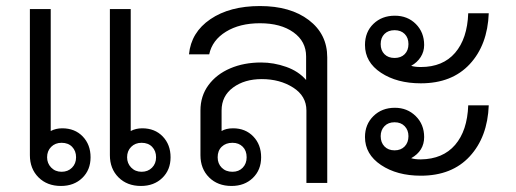

<svg xmlns="http://www.w3.org/2000/svg" viewBox="-20 -606 1710 636"><path d="M280 -85Q280 -43 252.5 -16.5Q225 10 182 10Q136 10 107.5 -18.5Q79 -47 79 -92V-576H148V-172Q165 -181 186 -181Q228 -181 254 -154Q280 -127 280 -85ZM232 -85Q232 -106 219 -119.5Q206 -133 184 -133Q163 -133 149.5 -119.5Q136 -106 136 -85Q136 -65 149.5 -51Q163 -37 184 -37Q205 -37 218.5 -50.5Q232 -64 232 -85ZM545 -85Q545 -43 517.5 -16.5Q490 10 447 10Q401 10 372.5 -18.5Q344 -47 344 -92V-576H413V-172Q430 -181 451 -181Q493 -181 519 -154Q545 -127 545 -85ZM497 -85Q497 -106 484 -119.5Q471 -133 449 -133Q428 -133 414.5 -119.5Q401 -106 401 -85Q401 -65 414.5 -51Q428 -37 449 -37Q470 -37 483.5 -50.5Q497 -64 497 -85Z M1064 -416V0H995V-240Q995 -288 951 -316Q907 -344 847 -344Q790 -344 752 -316Q714 -288 714 -240V-172Q729 -181 752 -181Q793 -181 819 -154Q845 -127 845 -85Q845 -43 817.5 -16.5Q790 10 747 10Q701 10 672.5 -18.5Q644 -47 644 -92V-240Q644 -288 670.5 -324Q697 -360 742.5 -379.5Q788 -399 845 -399Q887 -399 928 -384.5Q969 -370 994 -341V-419Q994 -469 952 -499Q910 -529 841 -529Q774 -529 728.5 -501Q683 -473 673 -426H606Q613 -499 677 -542.5Q741 -586 841 -586Q942 -586 1003 -539.5Q1064 -493 1064 -416ZM701 -85Q701 -64 714.5 -50.5Q728 -37 750 -37Q771 -37 784 -50.5Q797 -64 797 -85Q797 -107 784 -120Q771 -133 750 -133Q728 -133 714.5 -120Q701 -107 701 -85Z M1189 -457Q1189 -500 1217 -527Q1245 -554 1288 -554Q1330 -554 1357.5 -526.5Q1385 -499 1385 -457Q1385 -435 1373.5 -417Q1362 -399 1342 -388Q1354 -384 1374 -384Q1447 -384 1487.5 -431Q1528 -478 1531 -562H1599Q1595 -457 1536 -393.5Q1477 -330 1374 -330Q1295 -330 1242 -365Q1189 -400 1189 -457ZM1333 -460Q1333 -481 1320.5 -493.5Q1308 -506 1287 -506Q1266 -506 1253.5 -493.5Q1241 -481 1241 -460Q1241 -439 1253.5 -426.5Q1266 -414 1287 -414Q1308 -414 1320.5 -426.5Q1333 -439 1333 -460ZM1189 -152Q1189 -194 1217 -221.5Q1245 -249 1288 -249Q1329 -249 1357 -221.5Q1385 -194 1385 -152Q1385 -106 1342 -82Q1354 -78 1374 -78Q1447 -79 1487.5 -126Q1528 -173 1531 -257H1599Q1595 -152 1536 -88Q1477 -24 1374 -24Q1295 -24 1242 -59.5Q1189 -95 1189 -152ZM1333 -155Q1333 -175 1320.5 -188Q1308 -201 1287 -201Q1266 -201 1253.5 -188Q1241 -175 1241 -155Q1241 -134 1253.5 -121Q1266 -108 1287 -108Q1308 -108 1320.5 -121Q1333 -134 1333 -155Z"/></svg>

Font: Sarabun Light
Style: Regular
Weight: 300
Designer: Suppakit Chalermlarp | Katatrad Co.,Ltd.
Foundry: Cadson Demak Co.,Ltd.
Version: Version 1.000; ttfautohint (v1.6)